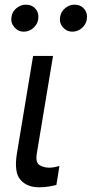

<svg xmlns="http://www.w3.org/2000/svg" viewBox="-20 -781 386 808"><path d="M119.3 -545.5H203.1L134.9 -134.9Q128.6 -96.6 146.8 -85.9Q165.1 -75.3 187.5 -75.3Q198.2 -75.3 210.9 -77.8Q223.7 -80.3 230.1 -82.4L217.3 -2.8Q205.6 0.4 187.3 3.7Q169 7.1 143.5 7.1Q93.4 7.1 65.9 -24.5Q38.4 -56.1 51.1 -134.9ZM284.1 -647.7Q260.7 -647.7 244.7 -666.2Q228.7 -684.7 233 -710.2Q236.9 -732.6 254.6 -747Q272.4 -761.4 292.6 -761.4Q319.2 -761.4 334.3 -743.4Q349.4 -725.5 345.2 -698.9Q342 -678.6 324.8 -663.2Q307.5 -647.7 284.1 -647.7ZM79.5 -647.7Q56.1 -647.7 40.1 -666.7Q24.1 -685.7 28.4 -710.2Q31.6 -732.6 49.7 -747Q67.8 -761.4 88.1 -761.4Q114.7 -761.4 129.8 -743.4Q144.9 -725.5 140.6 -698.9Q137.4 -678.6 120.2 -663.2Q103 -647.7 79.5 -647.7Z"/></svg>

Font: Inter UI
Style: Italic
Weight: 400
Italic angle: -9.39999°
Designer: Rasmus Andersson
Foundry: rsms
Version: 3.2;8d6f07862